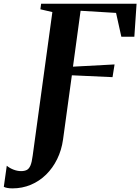

<svg xmlns="http://www.w3.org/2000/svg" viewBox="-138 -763 755 1034"><path d="M-71 251.5Q-86 251.5 -98.5 249.2Q-111 247 -117.5 243L-101.5 129.5Q-86 142.5 -65.2 150.5Q-44.5 158.5 -24.5 158.5Q-6.5 158.5 5.8 152.5Q18 146.5 25.8 128.8Q33.5 111 38 75.5L144 -698L79.5 -713L83.5 -743H597.5L585.5 -565H515.5L487 -693.5L296 -705L255 -404L479 -416L468 -347.5L249 -357.5L201.5 -11.5Q193.5 45.5 170 93.5Q146.5 141.5 110.5 177Q74.5 212.5 28.2 232Q-18 251.5 -71 251.5Z"/></svg>

Font: Merriweather 96pt
Style: Bold Italic
Weight: 700
Italic angle: -7.8°
Version: Version 2.101